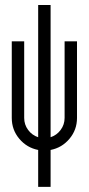

<svg xmlns="http://www.w3.org/2000/svg" viewBox="-20 -591 349 754"><path d="M129.9 -571.4H178.7V-52.1Q202.8 -60 218.2 -80.8Q233.7 -101.6 233.7 -127.9V-428.6H282.4V-127.9Q282.4 -81.2 252.8 -46Q223.2 -10.8 178.7 -2.1V142.9H129.9V-2.1Q85.4 -10.8 55.8 -46Q26.2 -81.2 26.2 -127.9V-428.6H75V-127.9Q75 -101.6 90.4 -80.8Q105.8 -60 129.9 -52.1Z"/></svg>

Font: Marapfhont
Style: Book
Weight: 400
Version: Version 0.15